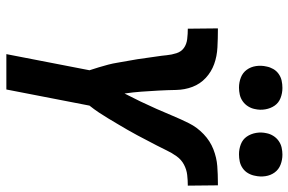

<svg xmlns="http://www.w3.org/2000/svg" viewBox="-176 -754 930 619"><g transform="rotate(90 289.5 -445.0)"><path d="M155 0 207 -268Q202 -283 197.5 -298Q193 -313 189 -328Q185 -343 182.5 -359Q180 -375 177 -390.5Q174 -406 171.5 -422Q169 -438 167 -453.5Q165 -469 162.5 -485Q160 -501 158.5 -517Q157 -533 152 -548.5Q147 -564 135 -572.5Q123 -581 106.5 -583Q90 -585 73 -585L72 -682H76Q104 -682 133 -680.5Q162 -679 187 -670Q212 -661 231.5 -643Q251 -625 260.5 -600Q270 -575 270.5 -547Q271 -519 272.5 -491Q274 -463 276 -435.5Q278 -408 282 -381Q295 -406 307.5 -432Q320 -458 331.5 -484Q343 -510 354 -536.5Q365 -563 378 -589Q391 -615 413 -636Q435 -657 462 -667.5Q489 -678 516 -680Q543 -682 570 -682H578L579 -585Q562 -585 544.5 -583Q527 -581 511 -572.5Q495 -564 484 -548.5Q473 -533 465.5 -517Q458 -501 449.5 -485Q441 -469 433 -453.5Q425 -438 416.5 -422Q408 -406 399 -390.5Q390 -375 380.5 -359Q371 -343 362 -328Q353 -313 343 -298Q333 -283 321 -268L269 0ZM478 -750Q461 -750 445.5 -756Q430 -762 421 -775Q412 -788 409 -805Q406 -822 410 -839Q412 -850 418.5 -860.5Q425 -871 435 -878Q445 -885 456.5 -887.5Q468 -890 479 -890Q496 -890 511.5 -884Q527 -878 536.5 -865Q546 -852 548.5 -835Q551 -818 547 -801Q545 -790 539 -779.5Q533 -769 523 -762Q513 -755 501.5 -752.5Q490 -750 478 -750ZM263 -750Q246 -750 230.5 -756Q215 -762 205.5 -775Q196 -788 193.5 -805Q191 -822 195 -839Q197 -850 203 -860.5Q209 -871 219 -878Q229 -885 240.5 -887.5Q252 -890 264 -890Q281 -890 296.5 -884Q312 -878 321 -865Q330 -852 333 -835Q336 -818 332 -801Q330 -790 323.5 -779.5Q317 -769 307 -762Q297 -755 285.5 -752.5Q274 -750 263 -750Z"/></g></svg>

Font: Lode Term
Style: Bold Italic
Weight: 700
Italic angle: -11°
Monospace: yes
Designer: Belleve Invis
Foundry: Belleve Invis
Version: Version 29.2.0